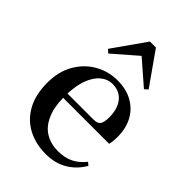

<svg xmlns="http://www.w3.org/2000/svg" viewBox="-240 -921 1042 1042"><g transform="rotate(45 281.0 -400.0)"><path d="M311 16Q233 16 172.5 -16Q112 -48 77.5 -110.5Q43 -173 43 -264Q43 -351 79.5 -413.5Q116 -476 175.5 -509.5Q235 -543 303 -543Q373 -543 422 -514.5Q471 -486 496 -437.5Q521 -389 521 -328Q521 -292 515 -267H162Q163 -192 186 -143Q209 -91 251 -66.5Q293 -42 346 -42Q399 -42 437 -61.5Q475 -81 503 -117L520 -103Q488 -47 435 -15.5Q382 16 311 16ZM162 -300H364Q393 -300 403.5 -316Q414 -332 414 -369Q414 -434 383.5 -472Q353 -510 299 -510Q261 -510 230 -484Q199 -458 180 -406Q165 -362 162 -300ZM439 -610 302 -729 165 -610 146 -627 279 -816H325L458 -627Z"/></g></svg>

Font: Early Summer Mincho SemiBold
Style: Regular
Weight: 600
Designer: GuiWonder
Version: Version 1.002